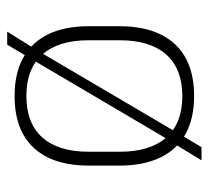

<svg xmlns="http://www.w3.org/2000/svg" viewBox="-43 -517 592 546"><g transform="rotate(-90 253.0 -244.0)"><path d="M253 12Q188.5 12 144.2 -12.8Q100 -37.5 77.5 -85.2Q55 -133 55 -201V-286.5Q55 -389.5 105.5 -444Q156 -498.5 253 -498.5Q317.5 -498.5 361.8 -474Q406 -449.5 428.8 -402.5Q451.5 -355.5 451.5 -286.5V-201Q451.5 -98 400.8 -43Q350 12 253 12ZM70 33 118 -45.5 127 -58.5 358 -450.5 364 -460.5 399 -519.5H436L389 -444L380.5 -430.5L150.5 -39.5L143.5 -27L107.5 33ZM253 -21.5Q330 -21.5 370.8 -67.2Q411.5 -113 411.5 -199.5V-288Q411.5 -374 371 -419.5Q330.5 -465 253 -465Q175.5 -465 135 -419.5Q94.5 -374 94.5 -288V-199.5Q94.5 -113 135 -67.2Q175.5 -21.5 253 -21.5Z"/></g></svg>

Font: Anek Odia ExtraLight
Style: Regular
Weight: 250
Designer: Yesha Goshar & Mahesh Sahu (Odia), Yesha Goshar (Latin)
Foundry: Ek Type
Version: Version 1.003